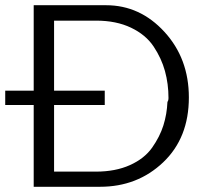

<svg xmlns="http://www.w3.org/2000/svg" viewBox="-31 -715 802 735"><path d="M-11 -313V-368H98V-695H351H375Q505 -695 598.5 -593Q692 -491 692 -342Q692 -187 593.5 -93.5Q495 0 352 0H98V-313ZM176 -58H336Q411 -58 466.5 -83Q522 -108 551.5 -150Q581 -192 594.5 -235Q608 -278 610 -325Q614 -330 614 -340Q614 -394 600.5 -443Q587 -492 557 -537Q527 -582 470.5 -609Q414 -636 337 -636H176V-368H370V-313H176Z"/></svg>

Font: Coval
Style: ExtraLight
Weight: 250
Foundry: Context Ltd
Version: Version 001.000